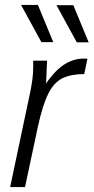

<svg xmlns="http://www.w3.org/2000/svg" viewBox="-20 -755 378 775"><path d="M21 0 103 -388Q108 -413 111 -436.5Q114 -460 114 -485V-510H170L166 -418Q205 -475 245.5 -498.5Q286 -522 333 -518L320 -456Q268 -456 233 -439.5Q198 -423 175 -377Q152 -331 133 -244L81 0ZM65 -735H133L195 -585H147ZM208 -734H276L338 -584H290Z"/></svg>

Font: Radio Canada Condensed Light
Style: Italic
Weight: 300
Width: 3
Italic angle: -12°
Designer: Charles Daoud, Etienne Aubert Bonn, Alexandre Saumier Demers, Jacques Le Bailly
Foundry: Radio-Canada
Version: Version 2.104; ttfautohint (v1.8.4.7-5d5b);gftools[0.9.28.de